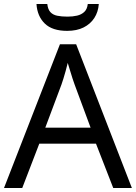

<svg xmlns="http://www.w3.org/2000/svg" viewBox="-20 -938 679 958"><path d="M545 0 459 -221H176L91 0H0L279 -717H360L638 0ZM352 -517Q349 -525 342 -546Q335 -567 328.5 -589.5Q322 -612 318 -624Q313 -604 307.5 -583.5Q302 -563 296.5 -546Q291 -529 287 -517L206 -301H432ZM473 -918Q470 -878 450.5 -848Q431 -818 397 -801Q363 -784 315 -784Q241 -784 203.5 -820.5Q166 -857 162 -918H216Q219 -891 231.5 -877.5Q244 -864 265.5 -859.5Q287 -855 317 -855Q343 -855 364.5 -860Q386 -865 400.5 -878.5Q415 -892 418 -918Z"/></svg>

Font: Noto Sans Tamil
Style: Regular
Weight: 400
Designer: Jelle Bosma - Monotype Design Team
Foundry: Monotype Imaging Inc.
Version: Version 2.003